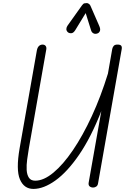

<svg xmlns="http://www.w3.org/2000/svg" viewBox="-20 -1218 812 1247"><path d="M197 9Q136 9 109.5 -52.8Q83 -114.5 107.5 -255.5L219.5 -891Q221.5 -902 226.2 -910.5Q231 -919 238.8 -923.8Q246.5 -928.5 256.5 -928.5Q270.5 -928 276.8 -919.2Q283 -910.5 280.5 -896.5L167.5 -255Q161.5 -219.5 156.5 -182.5Q151.5 -145.5 153.2 -114.2Q155 -83 167.8 -63.8Q180.5 -44.5 209 -44.5Q264 -44.5 327 -96.8Q390 -149 454 -243.2Q518 -337.5 576.5 -464.2Q635 -591 681 -740L709 -900Q711.5 -912 718.8 -920.2Q726 -928.5 743 -928.5Q761.5 -928.5 767.2 -921Q773 -913.5 770.5 -899L617 -28Q615 -13.5 605.8 -6.8Q596.5 0 585 0Q571 0 562 -7.8Q553 -15.5 556 -32.5L638 -496.5Q571 -325.5 494 -213.2Q417 -101 340.2 -46Q263.5 9 197 9ZM612 -1000.5Q598 -995.5 586.8 -1001.5Q575.5 -1007.5 571.5 -1021L536.5 -1133L469 -1022.5Q457 -1003 443.2 -1002.2Q429.5 -1001.5 421 -1008.5Q410.5 -1018 411 -1029.8Q411.5 -1041.5 419 -1052L512 -1182.5Q520.5 -1195 528.8 -1196.5Q537 -1198 544.5 -1198Q549 -1198 556.5 -1193.5Q564 -1189 567.5 -1180.5L624 -1051Q634 -1029 628.8 -1016.5Q623.5 -1004 612 -1000.5Z"/></svg>

Font: Edu AU VIC WA NT Pre
Style: Regular
Weight: 400
Designer: Tina and Corey Anderson, Eben Sorkin, Mirko Velimirovic
Foundry: Google for Education
Version: Version 1.001